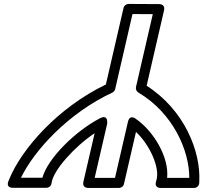

<svg xmlns="http://www.w3.org/2000/svg" viewBox="-20 -906 1027 951"><path d="M25.9 -18.9 22.3 -10.2C6.9 27.5 45.5 24.3 45.5 24.3H210.3C221.1 24.3 232.8 16 234.9 3.6L236.3 -4.3C247 -64.9 347.2 -178.2 448.7 -246.3L393.1 -5.6C386.5 23 411.4 25 417.5 25H569.5C580.3 25 591.2 17.2 593.9 5.6L653.5 -252.6C722.2 -188.2 772.5 -76 755.1 -14.8L752.8 -6.9C743.4 26 774.2 25 776.8 25H941.7C953.8 25 966 14.9 966.7 1.3L967.1 -7.4C974.8 -156.3 893.2 -361.7 706.3 -481.3L792.6 -855.1C799.1 -883.5 774.6 -885.6 768.3 -885.7L616.5 -886.5C605.6 -886.5 594.7 -878.6 592 -867.1L504.4 -487.5C265.3 -372.2 87 -167.8 25.9 -18.9ZM83.8 -25.7C149.9 -161.3 317.6 -345.4 536.6 -447.5C543.8 -450.8 549 -458.5 550.4 -464.5L636.2 -836.4L736.8 -835.8L653.5 -475C651 -464.2 656.6 -453 665.1 -447.9C839 -344.6 918 -158.7 917.6 -25H807.8C818.6 -127.3 739.8 -258.1 652.1 -317.7C652.1 -317.7 622.7 -341.6 613.7 -302.6L549.6 -25H448.9L510.6 -292.1C510.6 -292.1 519 -342.8 474.7 -319.9C357.6 -259.3 217.7 -125 190 -25.7Z"/></svg>

Font: Stormning Aesir
Style: Bold
Weight: 400
Designer: Robert Jablonski, Mew Too
Foundry: Cannot Into Space Fonts
Version: Version 0.90